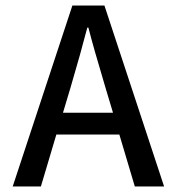

<svg xmlns="http://www.w3.org/2000/svg" viewBox="-20 -675 640 695"><path d="M235 -357 208 -267H389L362 -357Q316 -511 300 -575H296Q273 -486 235 -357ZM26 0 242 -655H358L574 0H468L412 -188H184L128 0Z"/></svg>

Font: TypoPRO Source Code Pro
Style: Regular
Weight: 500
Monospace: yes
Designer: Paul D. Hunt, Teo Tuominen
Foundry: Adobe Systems Incorporated
Version: Version 2.010;PS 1.0;hotconv 1.0.84;makeotf.lib2.5.63406